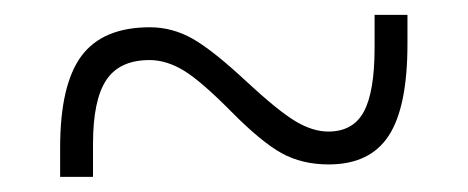

<svg xmlns="http://www.w3.org/2000/svg" viewBox="-20 -474 626 257"><path d="M60.5 -237.3V-276.4Q60.5 -360.8 89.1 -399.2Q117.7 -437.5 180.7 -437.5Q210.9 -437.5 238.3 -421.9Q265.6 -406.2 310.1 -364.7Q351.6 -326.2 375 -312Q398.4 -297.9 419.4 -297.9Q452.6 -297.9 467 -324.5Q481.4 -351.1 481.4 -410.2V-454.1H525.4V-415Q525.4 -330.6 500.2 -292.2Q475.1 -253.9 419.9 -253.9Q384.3 -253.9 356.9 -269Q329.6 -284.2 290 -324.2Q250 -364.7 226.6 -379.2Q203.1 -393.6 180.2 -393.6Q140.1 -393.6 122.3 -366.9Q104.5 -340.3 104.5 -281.2V-237.3Z"/></svg>

Font: Cascadia Code NF ExtraLight
Style: Regular
Weight: 200
Monospace: yes
Designer: Aaron Bell
Foundry: Saja Typeworks
Version: Version 2404.023; ttfautohint (v1.8.4)